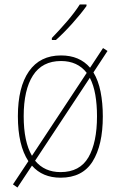

<svg xmlns="http://www.w3.org/2000/svg" viewBox="-20 -785 540 859"><path d="M230 -606Q265 -637 303.5 -680Q342 -723 367 -758V-765H337Q314 -729 280 -689.5Q246 -650 212 -615V-606ZM86 -265Q86 -383 127.5 -447.5Q169 -512 253 -512Q327 -512 368 -459L123 -88Q86 -151 86 -265ZM251 -15Q179 -15 137 -66L382 -437Q399 -404 406.5 -360.5Q414 -317 414 -265Q414 -147 375.5 -81Q337 -15 251 -15ZM251 10Q349 10 394.5 -63Q440 -136 440 -264Q440 -324 430 -374.5Q420 -425 398 -461L461 -557L441 -570L383 -482Q336 -537 253 -537Q159 -537 109.5 -466Q60 -395 60 -265Q60 -135 107 -64L38 40L58 54L123 -44Q170 10 251 10Z"/></svg>

Font: Noto Sans Mono UI Condensed Thin
Style: Regular
Weight: 250
Width: 3
Designer: Monotype Design team
Foundry: Monotype Imaging Inc.
Version: 1.000